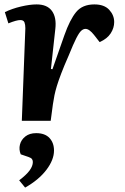

<svg xmlns="http://www.w3.org/2000/svg" viewBox="-20 -548 565 871"><path d="M95 -420Q95 -436 91 -446.5Q87 -457 72 -457Q55 -457 18 -442L2 -493Q35 -509 75.5 -518.5Q116 -528 146 -528Q194 -528 215.5 -498.5Q237 -469 231 -417L211 -235L218 -234L272 -388Q297 -459 325.5 -493.5Q354 -528 408 -528Q453 -528 475.5 -503.5Q498 -479 498 -448Q498 -421 482 -396.5Q466 -372 432 -357L407 -389Q385 -417 368 -417Q358 -417 348.5 -408.5Q339 -400 326 -374.5Q313 -349 292 -297Q270 -247 257.5 -214Q245 -181 238 -158Q231 -135 227 -115.5Q223 -96 220 -75L210 0H79ZM94 303 67 270Q100 245 114.5 225Q129 205 129 187Q129 179 125 173.5Q121 168 109 164L74 152Q65 130 70.5 108Q76 86 95 71Q114 56 144 56Q184 56 204.5 78Q225 100 225 135Q225 177 190.5 222.5Q156 268 94 303Z"/></svg>

Font: Literata 36pt
Style: Bold Italic
Weight: 700
Italic angle: -2°
Designer: Latin by Veronika Burian and Jose Scaglione. Greek by Irene Vlachou. Cyrillic by Vera Evstafieva
Foundry: TypeTogether
Version: Version 3.002